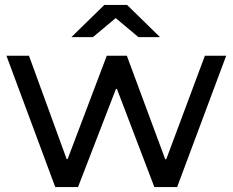

<svg xmlns="http://www.w3.org/2000/svg" viewBox="-20 -755 939 775"><path d="M893 -530 695 0H603L452 -396H448L295 0H203L6 -530H97L249 -113H253L411 -530H492L647 -112H651L807 -530ZM539 -605 447 -682 355 -605H268L401 -735H493L626 -605Z"/></svg>

Font: CMG Sans Medium
Style: Regular
Weight: 500
Designer: Julieta Ulanovsky
Foundry: Julieta Ulanovsky
Version: Version 7.200